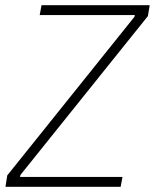

<svg xmlns="http://www.w3.org/2000/svg" viewBox="-20 -720 597 740"><path d="M1 0H445L452 -38H57L59 -46L550 -658L557 -700H140L133 -662H500L498 -655L8 -44Z"/></svg>

Font: Fixel Text 20240404 ExtraLight
Style: Italic
Weight: 200
Width: 4
Italic angle: -10°
Designer: AlfaBravo + MacPaw
Foundry: Kyrylo Tkachov, Marchela Mozhyna, Serhii Makarenko, Maria Weinstein, Zakhar Kryvoshyya
Version: Version 1.211;Glyphs 3.2 (3225)